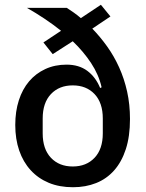

<svg xmlns="http://www.w3.org/2000/svg" viewBox="-20 -773 614 805"><path d="M443 -704 367 -653Q400 -619 429 -578.5Q458 -538 479.5 -490.5Q501 -443 513 -389Q525 -335 525 -274Q525 -201 507.5 -147.5Q490 -94 458.5 -58.5Q427 -23 383 -5.5Q339 12 286 12Q229 12 184.5 -6.5Q140 -25 108.5 -59.5Q77 -94 60.5 -142Q44 -190 44 -249Q44 -306 59 -352.5Q74 -399 102 -432Q130 -465 170 -483.5Q210 -502 259 -502Q311 -502 346 -476Q381 -450 400 -404L406 -407Q394 -460 362 -508.5Q330 -557 285 -600L201 -546L162 -595L236 -644Q202 -671 166 -695Q130 -719 93 -740H260Q274 -731 289 -720.5Q304 -710 319 -697L403 -753ZM285 -75Q342 -75 376.5 -111.5Q411 -148 411 -214V-276Q411 -342 376.5 -378.5Q342 -415 285 -415Q228 -415 193.5 -378.5Q159 -342 159 -276V-214Q159 -148 193.5 -111.5Q228 -75 285 -75Z"/></svg>

Font: IBM Plex Sans Devanagari Medium
Style: Regular
Weight: 500
Designer: Mike Abbink, Paul van der Laan, Pieter van Rosmalen, Erin McLaughlin
Foundry: Bold Monday
Version: Version 1.1